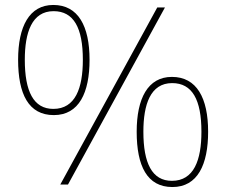

<svg xmlns="http://www.w3.org/2000/svg" viewBox="-20 -744 912 774"><path d="M197 -280C299 -280 341 -371 341 -503C341 -639 295 -724 195 -724C98 -724 53 -637 53 -503C53 -365 95 -280 197 -280ZM614 -714 223 0H254L645 -714ZM195 -305C115 -305 80 -376 80 -503C80 -612 108 -699 196 -699C277 -699 314 -632 314 -503C314 -389 284 -305 195 -305ZM675 10C777 10 819 -81 819 -213C819 -349 773 -434 673 -434C576 -434 531 -347 531 -213C531 -75 573 10 675 10ZM673 -15C593 -15 558 -86 558 -213C558 -322 586 -409 674 -409C755 -409 792 -342 792 -213C792 -99 762 -15 673 -15Z"/></svg>

Font: Noto Serif Sinhala Thin
Style: Regular
Weight: 100
Designer: Jelle Bosma - Monotype Design Team
Foundry: Monotype Imaging Inc.
Version: Version 2.007